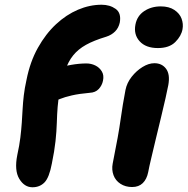

<svg xmlns="http://www.w3.org/2000/svg" viewBox="-20 -780 792 811"><path d="M117 11Q83 11 61.5 -24.5Q40 -60 53 -125Q62 -166 66 -199Q70 -232 72 -261.5Q74 -291 75.5 -319Q77 -347 80.5 -377Q84 -407 92 -443Q107 -519 140 -578Q173 -637 216.5 -677.5Q260 -718 309.5 -739Q359 -760 409 -760Q444 -760 468.5 -742.5Q493 -725 486 -685Q481 -662 466 -647Q451 -632 429 -625Q376 -609 343 -590.5Q310 -572 289 -546Q268 -520 255.5 -482.5Q243 -445 232 -391Q226 -360 223.5 -328.5Q221 -297 220 -261.5Q219 -226 214.5 -184Q210 -142 199 -89Q188 -30 168 -9.5Q148 11 117 11ZM176 -343Q148 -343 130 -358Q112 -373 116 -398Q123 -428 146 -451.5Q169 -475 203 -487Q246 -500 280.5 -506Q315 -512 345 -512Q365 -512 382.5 -503.5Q400 -495 410 -478.5Q420 -462 415 -439Q411 -419 397 -404Q383 -389 359 -388Q314 -384 283.5 -377Q253 -370 233.5 -362Q214 -354 200 -348.5Q186 -343 176 -343ZM538 10Q510 10 489 -3.5Q468 -17 459.5 -40Q451 -63 456 -89Q469 -154 477 -198.5Q485 -243 489.5 -276Q494 -309 499 -338.5Q504 -368 510 -400Q516 -430 536 -455.5Q556 -481 582 -497Q608 -513 632 -513Q664 -513 681.5 -489.5Q699 -466 691 -421Q687 -401 679 -364.5Q671 -328 660 -283.5Q649 -239 638.5 -194.5Q628 -150 619 -112.5Q610 -75 606 -53Q600 -23 583 -6.5Q566 10 538 10ZM647 -577Q596 -577 570 -605.5Q544 -634 552 -676Q559 -713 589 -733Q619 -753 659 -753Q694 -753 716.5 -738Q739 -723 747 -701Q755 -679 751 -657Q746 -628 720.5 -602.5Q695 -577 647 -577Z"/></svg>

Font: Shantell Sans
Style: Bold Italic
Weight: 700
Italic angle: -11°
Designer: Stephen Nixon, Anya Danilova, Shantell Martin
Foundry: Arrow Type
Version: Version 1.011;[c5ecc13dd]